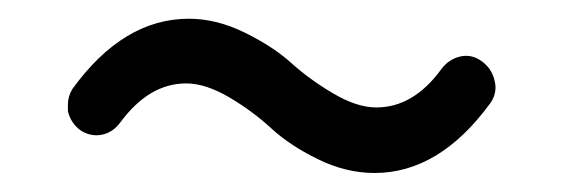

<svg xmlns="http://www.w3.org/2000/svg" viewBox="-20 -470 595 203"><path d="M376 -287.1Q345.7 -287.1 315.9 -301.8Q286.1 -316.4 266.6 -334.5Q247.1 -352.5 222.2 -367.2Q197.3 -381.8 176.8 -381.8Q137.7 -381.8 107.4 -340.8Q99.6 -330.1 87.9 -327.6Q76.2 -325.2 65.4 -332Q54.7 -339.8 51.8 -352.5Q51.8 -355.5 51.8 -359.4Q51.8 -368.2 56.6 -376Q110.4 -450.2 179.7 -450.2Q209 -450.2 238.8 -435.5Q268.6 -420.9 288.1 -403.3Q307.6 -385.7 332.5 -371.1Q357.4 -356.4 377.9 -356.4Q417 -356.4 446.3 -396.5Q454.1 -407.2 466.3 -410.2Q478.5 -413.1 489.3 -405.3Q500 -397.5 502.9 -384.8Q503.9 -380.9 503.9 -377.9Q503.9 -368.2 498 -360.4Q444.3 -287.1 376 -287.1Z"/></svg>

Font: Gen Jyuu Gothic Regular
Style: Regular
Weight: 400
Designer: [Source Han Sans]
Ryoko NISHIZUKA  (kana & ideographs); Paul D. Hunt (Latin, Greek & Cyrillic); Wenlong ZHANG  (bopomofo
Version: Version 1.002.20150607